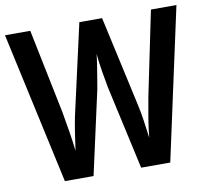

<svg xmlns="http://www.w3.org/2000/svg" viewBox="-82 -802 965 890"><g transform="rotate(-10 400.5 -357.0)"><path d="M804 -714 649 0H512L425 -393Q420 -419 412 -466Q404 -513 400 -555Q398 -534 393.5 -505Q389 -476 384 -446Q379 -416 375 -393L288 0H153L-3 -714H116L197 -318Q205 -274 213.5 -221Q222 -168 226 -130Q231 -168 238 -213Q245 -258 251 -287L347 -714H454L548 -288Q555 -258 561.5 -214Q568 -170 573 -130Q577 -173 585.5 -224.5Q594 -276 602 -318L684 -714Z"/></g></svg>

Font: Noto Sans Gurmukhi Condensed SemiBold
Style: Regular
Weight: 600
Width: 3
Designer: Jelle Bosma - Monotype Design Team
Foundry: Monotype Imaging Inc.
Version: Version 2.004; ttfautohint (v1.8.4.7-5d5b)